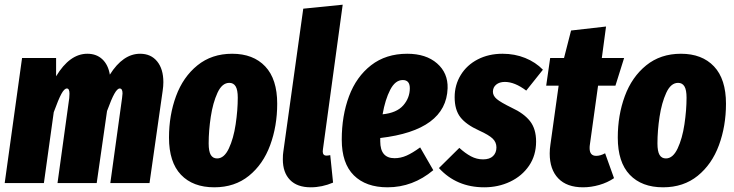

<svg xmlns="http://www.w3.org/2000/svg" viewBox="-23 -780 3129 818"><path d="M673 -430Q673 -413 670 -393L614 0H447L497 -362L499 -382Q499 -403 487 -403Q477 -403 464.5 -381Q452 -359 433 -307L389 0H222L272 -362Q273 -369 273 -381Q273 -403 262 -403Q251 -403 238.5 -380Q226 -357 206 -302L164 0H-3L71 -533H216V-455Q274 -551 349 -551Q388 -551 413 -527.5Q438 -504 445 -462Q501 -551 574 -551Q620 -551 646.5 -518.5Q673 -486 673 -430Z M697 -194Q697 -289 727 -370.5Q757 -452 818 -501.5Q879 -551 966 -551Q1056 -551 1107 -497Q1158 -443 1158 -338Q1158 -243 1128 -161.5Q1098 -80 1037.5 -31Q977 18 890 18Q799 18 748 -35.5Q697 -89 697 -194ZM990 -364Q990 -397 981 -412Q972 -427 954 -427Q923 -427 903.5 -384.5Q884 -342 875 -282.5Q866 -223 866 -169Q866 -135 875 -120Q884 -105 902 -105Q932 -105 952 -147.5Q972 -190 981 -250.5Q990 -311 990 -364Z M1353 -145Q1352 -141 1352 -135Q1352 -117 1368 -117Q1374 -117 1384 -119L1396 -2Q1349 18 1301 18Q1243 18 1212.5 -13.5Q1182 -45 1182 -101Q1182 -122 1184 -133L1269 -743L1437 -760Z M1884 -404Q1878 -225 1597 -192V-178Q1597 -106 1658 -106Q1684 -106 1709 -117Q1734 -128 1767 -152L1823 -55Q1736 18 1628 18Q1536 18 1484.5 -33Q1433 -84 1433 -185Q1433 -287 1464 -370Q1495 -453 1558 -502Q1621 -551 1712 -551Q1792 -551 1839 -510Q1886 -469 1884 -404ZM1723 -404Q1723 -439 1693 -439Q1661 -439 1639.5 -397.5Q1618 -356 1607 -293Q1667 -299 1695 -331Q1723 -363 1723 -404Z M2290 -483 2219 -394Q2170 -431 2128 -431Q2105 -431 2091 -419.5Q2077 -408 2077 -389Q2077 -372 2093.5 -358Q2110 -344 2157 -321Q2209 -297 2235 -264Q2261 -231 2261 -177Q2261 -118 2231 -74Q2201 -30 2150.5 -6Q2100 18 2040 18Q1922 18 1847 -64L1934 -150Q1959 -127 1983.5 -114Q2008 -101 2035 -101Q2063 -101 2077.5 -115Q2092 -129 2092 -152Q2092 -174 2076 -189.5Q2060 -205 2018 -224Q1963 -249 1938.5 -280.5Q1914 -312 1914 -366Q1914 -418 1940 -460.5Q1966 -503 2012.5 -527Q2059 -551 2118 -551Q2170 -551 2214.5 -533Q2259 -515 2290 -483Z M2490 -163Q2489 -158 2489 -149Q2489 -116 2517 -116Q2535 -116 2555 -127L2593 -21Q2565 -2 2530 8Q2495 18 2461 18Q2392 18 2355.5 -20Q2319 -58 2319 -126Q2319 -145 2322 -164L2357 -415H2304L2321 -533H2380L2410 -650L2559 -667L2541 -533H2636L2599 -415H2525Z M2609 -194Q2609 -289 2639 -370.5Q2669 -452 2730 -501.5Q2791 -551 2878 -551Q2968 -551 3019 -497Q3070 -443 3070 -338Q3070 -243 3040 -161.5Q3010 -80 2949.5 -31Q2889 18 2802 18Q2711 18 2660 -35.5Q2609 -89 2609 -194ZM2902 -364Q2902 -397 2893 -412Q2884 -427 2866 -427Q2835 -427 2815.5 -384.5Q2796 -342 2787 -282.5Q2778 -223 2778 -169Q2778 -135 2787 -120Q2796 -105 2814 -105Q2844 -105 2864 -147.5Q2884 -190 2893 -250.5Q2902 -311 2902 -364Z"/></svg>

Font: Fira Sans Extra Condensed ExtraBold
Style: Italic
Weight: 800
Width: 3
Italic angle: -8°
Designer: Carrois Corporate & Edenspiekermann AG
Foundry: Carrois Corporate GbR & Edenspiekermann AG
Version: Version 4.203